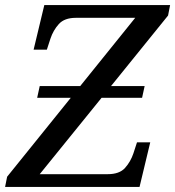

<svg xmlns="http://www.w3.org/2000/svg" viewBox="-37 -734 688 754"><path d="M-17 0 -9 -40 241 -350H109L119 -396H278L494 -664H261Q216 -664 194 -639.5Q172 -615 161 -582L147 -539H95L137 -714H631L623 -673L399 -396H531L521 -350H362L119 -50H386Q432 -50 454 -74.5Q476 -99 487 -132L501 -175H553L511 0Z"/></svg>

Font: NotoSerif-Italic
Style: Regular
Weight: 400
Italic angle: -12°
Designer: Monotype Design Team
Foundry: Monotype Imaging Inc.
Version: Version 2.007; ttfautohint (v1.8) -l 8 -r 50 -G 200 -x 14 -D